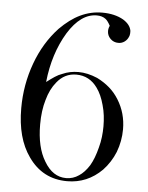

<svg xmlns="http://www.w3.org/2000/svg" viewBox="-51 -718 593 768"><g transform="rotate(5 246.0 -334.0)"><path d="M129 -380Q146 -393 161 -403Q176 -413 191 -418Q220 -431 255 -431Q291 -431 331 -414Q359 -400 381 -381Q403 -362 419 -336Q452 -283 452 -218Q452 -171 435 -126Q418 -84 387 -51Q328 8 247 8Q148 8 91 -74Q39 -147 39 -267Q39 -362 71 -449Q102 -534 160 -596Q180 -616 200 -631Q220 -646 241 -656Q283 -676 329 -676Q379 -676 414 -656Q443 -638 447 -613V-605Q447 -600 446 -597Q446 -594 444 -590Q439 -577 428 -569Q417 -561 403 -561Q384 -561 371 -574Q358 -587 358 -605Q358 -616 363 -626Q353 -645 344 -652Q330 -663 308 -663Q244 -663 193 -581Q141 -495 129 -380ZM120 -209Q120 -117 154 -62Q188 -4 242 -4Q270 -4 293 -20Q315 -34 334 -64Q351 -93 362 -137Q368 -159 370.5 -180.5Q373 -202 373 -223Q373 -245 370.5 -266Q368 -287 362 -308Q351 -349 332 -375Q300 -420 247 -420Q200 -420 169 -381Q145 -352 133 -308Q120 -265 120 -209Z"/></g></svg>

Font: Wachinanga
Style: Regular
Weight: 400
Designer: deFharo
Foundry: deFharo
Version: Wachinanga: Version 2.001 2013